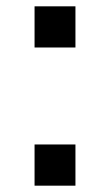

<svg xmlns="http://www.w3.org/2000/svg" viewBox="-20 -565 350 610"><path d="M89.8 -544.9H219.7V-414.1H89.8ZM89.8 -106H219.7V24.9H89.8Z"/></svg>

Font: FORM UDPGothic
Style: Regular
Weight: 400
Foundry: Pronama LLC
Version: Version 1.05101